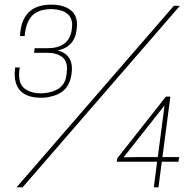

<svg xmlns="http://www.w3.org/2000/svg" viewBox="-20 -805 840 825"><path d="M157 -385Q43 -385 43 -489L45 -515H65Q62 -498 62 -484Q62 -440 89 -422Q116 -404 154 -404Q197 -404 229 -422.5Q261 -441 266 -486L268 -510Q268 -546 244.5 -562Q221 -578 185 -578H126L129 -598H185Q275 -598 288 -675L290 -697Q290 -762 203 -766Q146 -766 118.5 -738Q91 -710 86 -650H66Q72 -785 200 -785Q251 -785 281 -763.5Q311 -742 311 -699L310 -686Q305 -605 228 -588Q289 -573 289 -510Q287 -412 205 -392Q183 -385 157 -385ZM77 0H51L727 -780H753ZM661 0H641L655 -110H482L484 -125L693 -390H712L678 -130H750L747 -110H675ZM511 -129 563 -130H658L687 -352Z"/></svg>

Font: Tanohe Sans Thin
Style: Italic
Weight: 100
Designer: Village Type and Design LLC & Cristiano Sobral
Foundry: Cooper Hewitt Smithsonian Design Museum
Version: Version 1.00;September 29, 2021;FontCreator 13.0.0.2655 64-b